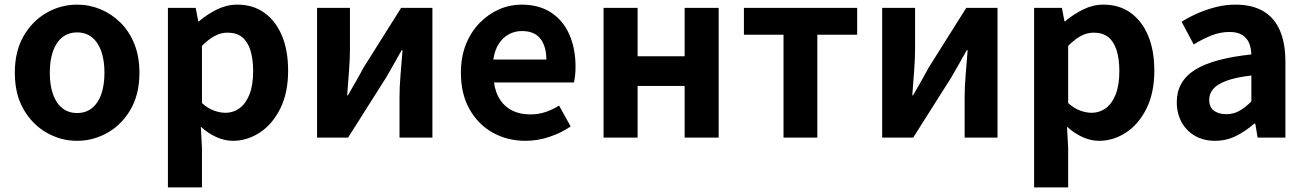

<svg xmlns="http://www.w3.org/2000/svg" viewBox="-20 -594 5641 829"><path d="M313 14Q243 14 181.5 -21Q120 -56 82 -121.5Q44 -187 44 -280Q44 -373 82 -438.5Q120 -504 181.5 -539Q243 -574 313 -574Q366 -574 414 -554Q462 -534 500 -496.5Q538 -459 560 -404.5Q582 -350 582 -280Q582 -187 544 -121.5Q506 -56 444.5 -21Q383 14 313 14ZM313 -106Q351 -106 377.5 -127.5Q404 -149 417.5 -188Q431 -227 431 -280Q431 -333 417.5 -372Q404 -411 377.5 -432.5Q351 -454 313 -454Q275 -454 248.5 -432.5Q222 -411 208.5 -372Q195 -333 195 -280Q195 -227 208.5 -188Q222 -149 248.5 -127.5Q275 -106 313 -106Z M705 215V-560H825L836 -502H839Q874 -532 916.5 -553Q959 -574 1004 -574Q1073 -574 1122 -538.5Q1171 -503 1197.5 -439.5Q1224 -376 1224 -289Q1224 -193 1190 -125Q1156 -57 1101.5 -21.5Q1047 14 986 14Q950 14 914.5 -2Q879 -18 847 -47L852 44V215ZM954 -107Q987 -107 1014 -126.5Q1041 -146 1057 -186Q1073 -226 1073 -287Q1073 -340 1061 -377.5Q1049 -415 1025 -434Q1001 -453 962 -453Q934 -453 907.5 -439Q881 -425 852 -396V-149Q879 -125 905 -116Q931 -107 954 -107Z M1349 0V-560H1491V-383Q1491 -341 1487 -288Q1483 -235 1479 -182H1482Q1497 -208 1516.5 -242Q1536 -276 1549 -301L1712 -560H1847V0H1705V-176Q1705 -219 1709.5 -272Q1714 -325 1718 -377H1714Q1700 -352 1680.5 -317.5Q1661 -283 1647 -259L1483 0Z M2249 14Q2171 14 2108 -21Q2045 -56 2007.5 -122Q1970 -188 1970 -280Q1970 -348 1991.5 -402Q2013 -456 2050.5 -494.5Q2088 -533 2134.5 -553.5Q2181 -574 2231 -574Q2308 -574 2360 -539.5Q2412 -505 2438.5 -444.5Q2465 -384 2465 -306Q2465 -286 2463 -267.5Q2461 -249 2458 -238H2113Q2119 -193 2140 -162Q2161 -131 2194 -115.5Q2227 -100 2269 -100Q2303 -100 2333 -109.5Q2363 -119 2394 -138L2444 -48Q2403 -20 2352 -3Q2301 14 2249 14ZM2110 -337H2339Q2339 -393 2313.5 -426.5Q2288 -460 2233 -460Q2204 -460 2178 -446.5Q2152 -433 2134 -405.5Q2116 -378 2110 -337Z M2586 0V-560H2733V-351H2936V-560H3083V0H2936V-223H2733V0Z M3363 0V-444H3192V-560H3681V-444H3509V0Z M3789 0V-560H3931V-383Q3931 -341 3927 -288Q3923 -235 3919 -182H3922Q3937 -208 3956.5 -242Q3976 -276 3989 -301L4152 -560H4287V0H4145V-176Q4145 -219 4149.5 -272Q4154 -325 4158 -377H4154Q4140 -352 4120.5 -317.5Q4101 -283 4087 -259L3923 0Z M4445 215V-560H4565L4576 -502H4579Q4614 -532 4656.5 -553Q4699 -574 4744 -574Q4813 -574 4862 -538.5Q4911 -503 4937.5 -439.5Q4964 -376 4964 -289Q4964 -193 4930 -125Q4896 -57 4841.5 -21.5Q4787 14 4726 14Q4690 14 4654.5 -2Q4619 -18 4587 -47L4592 44V215ZM4694 -107Q4727 -107 4754 -126.5Q4781 -146 4797 -186Q4813 -226 4813 -287Q4813 -340 4801 -377.5Q4789 -415 4765 -434Q4741 -453 4702 -453Q4674 -453 4647.5 -439Q4621 -425 4592 -396V-149Q4619 -125 4645 -116Q4671 -107 4694 -107Z M5226 14Q5177 14 5139.5 -7.5Q5102 -29 5081.5 -67Q5061 -105 5061 -153Q5061 -242 5138 -291.5Q5215 -341 5383 -359Q5382 -387 5373 -408.5Q5364 -430 5343.5 -443Q5323 -456 5288 -456Q5249 -456 5211 -441Q5173 -426 5134 -402L5082 -500Q5115 -521 5152 -537Q5189 -553 5230 -563.5Q5271 -574 5315 -574Q5386 -574 5434 -546Q5482 -518 5506 -463Q5530 -408 5530 -327V0H5410L5400 -60H5395Q5359 -28 5317 -7Q5275 14 5226 14ZM5275 -101Q5306 -101 5331.5 -115.5Q5357 -130 5383 -156V-268Q5315 -260 5275 -245Q5235 -230 5218 -209.5Q5201 -189 5201 -164Q5201 -131 5221.5 -116Q5242 -101 5275 -101Z"/></svg>

Font: Farlight84_Sys_V01
Style: Bold
Weight: 700
Designer: Monotype Design Team, Nadine Chahine and Nizar Qandah
Foundry: Monotype Imaging Inc.
Version: Version 2.004;October 31, 2024;FontCreator 14.0.0.2814 64-bi